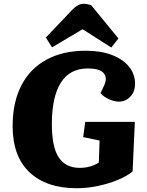

<svg xmlns="http://www.w3.org/2000/svg" viewBox="-20 -984 777 1018"><path d="M695 -338 683 -75Q656 -52 608 -31.5Q560 -11 502 1.5Q444 14 387 14Q226 14 136.5 -70.5Q47 -155 47 -315Q47 -442 93.5 -531.5Q140 -621 227 -668Q314 -715 434 -715Q515 -715 573.5 -692.5Q632 -670 664 -630.5Q696 -591 696 -540Q696 -497 670.5 -471Q645 -445 611 -445Q586 -445 557.5 -458Q529 -471 513 -490L534 -535Q550 -573 529 -597Q508 -621 445 -621Q350 -621 302.5 -545.5Q255 -470 255 -327Q255 -203 292 -148.5Q329 -94 402 -94Q461 -94 504 -122L508 -239L421 -257L432 -338ZM608 -780 570 -732 418 -829 256 -733 223 -785 364 -933Q394 -964 423 -964Q441 -964 463 -957Z"/></svg>

Font: Literata 12pt ExtraBold
Style: Italic
Weight: 800
Italic angle: -2°
Designer: Latin by Veronika Burian and Jose Scaglione. Greek by Irene Vlachou. Cyrillic by Vera Evstafieva
Foundry: TypeTogether
Version: Version 3.002